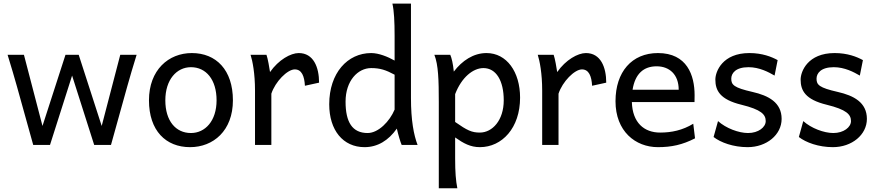

<svg xmlns="http://www.w3.org/2000/svg" viewBox="-20 -801 4852 1061"><path d="M341.8 -498 214.8 -105 112.3 -498H22C44.9 -423.3 58.6 -376.5 73.2 -324.7L163.6 0H256.3L378.4 -383.3L500.5 0H593.3L683.6 -324.7C700.2 -383.3 711.9 -423.8 734.9 -498H644.5L542 -105L415 -498Z M803.2 -246.6C803.2 -78.6 896.5 12.2 1030.3 12.2C1158.7 12.2 1267.1 -78.6 1267.1 -246.6C1267.1 -414.6 1174.3 -507.8 1040 -507.8C911.6 -507.8 803.2 -414.6 803.2 -246.6ZM893.6 -246.6C893.6 -360.8 956.1 -429.7 1035.2 -429.7C1119.1 -429.7 1176.8 -360.8 1176.8 -246.6C1176.8 -132.8 1113.8 -65.9 1035.2 -65.9C951.2 -65.9 893.6 -132.8 893.6 -246.6Z M1479.5 0V-283.2C1501 -349.6 1567.9 -417.5 1608.9 -417.5C1647.5 -417.5 1662.1 -379.9 1665 -327.1L1743.2 -344.2C1743.2 -429.7 1712.4 -507.8 1630.9 -507.8C1586.4 -507.8 1519.5 -470.7 1472.2 -402.8C1468.8 -426.3 1460 -477.5 1452.6 -498H1364.7C1375.5 -464.4 1389.2 -396 1389.2 -300.3V0Z M2251 -781.2H2148.4C2157.7 -740.2 2160.6 -681.2 2160.6 -603V-466.3C2122.6 -487.8 2072.8 -507.8 2031.2 -507.8C1900.4 -507.8 1799.3 -397.5 1799.3 -224.6C1799.3 -81.5 1875.5 12.2 1994.6 12.2C2066.4 12.2 2126.5 -24.4 2172.9 -90.3C2181.2 -54.2 2192.4 -16.6 2199.7 0H2287.6C2266.6 -54.7 2251 -135.7 2251 -258.8ZM2160.6 -195.3C2133.8 -130.9 2071.3 -65.9 2011.7 -65.9C1926.8 -65.9 1889.6 -126 1889.6 -239.3C1889.6 -355 1957.5 -424.8 2031.2 -424.8C2080.6 -424.8 2112.3 -414.1 2160.6 -388.2Z M2380.4 -498C2402.3 -442.9 2404.8 -358.4 2404.8 -236.8V239.3H2507.3C2499 197.8 2495.1 151.4 2495.1 73.2V-41.5C2541.5 -8.8 2579.6 12.2 2631.8 12.2C2754.4 12.2 2854 -94.2 2854 -261.2C2854 -404.3 2779.8 -507.8 2668.5 -507.8C2596.2 -507.8 2533.7 -465.8 2487.8 -405.3C2483.4 -450.2 2475.6 -481.4 2468.3 -498ZM2495.1 -280.8C2531.2 -375 2595.2 -424.8 2651.4 -424.8C2721.7 -424.8 2763.7 -355 2763.7 -246.6C2763.7 -136.2 2700.7 -68.4 2631.8 -68.4C2586.9 -68.4 2562 -80.1 2495.1 -127Z M3066.4 0V-283.2C3087.9 -349.6 3154.8 -417.5 3195.8 -417.5C3234.4 -417.5 3249 -379.9 3252 -327.1L3330.1 -344.2C3330.1 -429.7 3299.3 -507.8 3217.8 -507.8C3173.3 -507.8 3106.4 -470.7 3059.1 -402.8C3055.7 -426.3 3046.9 -477.5 3039.6 -498H2951.7C2962.4 -464.4 2976.1 -396 2976.1 -300.3V0Z M3817.9 -236.8C3818.4 -245.6 3818.4 -266.1 3818.4 -274.9C3818.4 -384.8 3776.9 -507.8 3615.7 -507.8C3471.2 -507.8 3381.3 -403.3 3381.3 -241.7C3381.3 -75.7 3491.2 12.2 3615.7 12.2C3690.9 12.2 3751.5 -1 3820.8 -36.6L3811 -117.2C3751.5 -81.1 3690.9 -68.4 3627.9 -68.4C3539.6 -68.4 3475.1 -122.6 3471.7 -236.8ZM3608.4 -434.6C3679.2 -434.6 3730.5 -389.2 3730.5 -305.2H3475.6C3489.7 -393.6 3537.1 -434.6 3608.4 -434.6Z M4277.3 -468.8C4243.7 -487.3 4191.9 -507.8 4121.1 -507.8C3972.7 -507.8 3933.1 -406.2 3933.1 -361.3C3933.1 -300.8 3958.5 -251 4077.1 -222.2C4186.5 -195.3 4211.4 -168.5 4211.4 -131.8C4211.4 -98.1 4170.9 -65.9 4113.8 -65.9C4062 -65.9 3991.7 -92.3 3947.8 -131.8L3923.3 -43.9C3961.9 -13.7 4032.2 12.2 4111.3 12.2C4216.3 12.2 4299.3 -56.2 4299.3 -144C4299.3 -234.9 4226.6 -272.9 4138.2 -293C4035.6 -316.4 4021 -332 4021 -366.2C4021 -395.5 4044.4 -429.7 4116.2 -429.7C4176.8 -429.7 4227.5 -402.3 4260.3 -383.3Z M4748.5 -468.8C4714.8 -487.3 4663.1 -507.8 4592.3 -507.8C4443.8 -507.8 4404.3 -406.2 4404.3 -361.3C4404.3 -300.8 4429.7 -251 4548.3 -222.2C4657.7 -195.3 4682.6 -168.5 4682.6 -131.8C4682.6 -98.1 4642.1 -65.9 4585 -65.9C4533.2 -65.9 4462.9 -92.3 4418.9 -131.8L4394.5 -43.9C4433.1 -13.7 4503.4 12.2 4582.5 12.2C4687.5 12.2 4770.5 -56.2 4770.5 -144C4770.5 -234.9 4697.8 -272.9 4609.4 -293C4506.8 -316.4 4492.2 -332 4492.2 -366.2C4492.2 -395.5 4515.6 -429.7 4587.4 -429.7C4647.9 -429.7 4698.7 -402.3 4731.4 -383.3Z"/></svg>

Font: Andika
Style: Regular
Weight: 400
Designer: Victor Gaultney, Annie Olsen, Julie Remington, Don Collingsworth, Eric Hays
Foundry: SIL International
Version: Version 1.000